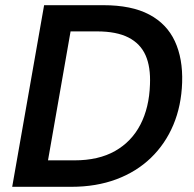

<svg xmlns="http://www.w3.org/2000/svg" viewBox="-20 -720 747 740"><path d="M27 0 150 -700H378Q487 -700 555 -664Q623 -628 654 -561Q685 -494 682 -402Q679 -312 648 -238.5Q617 -165 561.5 -111.5Q506 -58 428.5 -29Q351 0 255 0ZM165 -102H267Q360 -102 423.5 -138Q487 -174 521 -239.5Q555 -305 558 -394Q561 -462 541 -507Q521 -552 475 -575.5Q429 -599 354 -599H252Z"/></svg>

Font: DM Sans 16pt SemiBold
Style: Italic
Weight: 600
Italic angle: -10°
Version: Version 4.004;gftools[0.9.30]